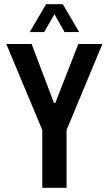

<svg xmlns="http://www.w3.org/2000/svg" viewBox="-20 -897 521 917"><path d="M182 0V-276L10 -687H131L238 -405H244L354 -687H469L298 -276V0ZM122 -744 200 -877H280L358 -744H288L219 -867H262L191 -744Z"/></svg>

Font: Archivo ExtraCondensed SemiBold
Style: Regular
Weight: 600
Width: 2
Designer: Hector Gatti
Foundry: Omnibus-Type
Version: Version 2.001